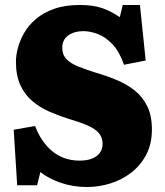

<svg xmlns="http://www.w3.org/2000/svg" viewBox="-20 -737 661 771"><path d="M329 14Q273 14 224 -3Q175 -20 142 -46L129 7H49L35 -216L121 -231Q132 -201 149 -175.5Q166 -150 188.5 -131Q211 -112 239 -102Q267 -92 299 -92Q330 -92 350.5 -100.5Q371 -109 381.5 -124Q392 -139 392 -159Q392 -185 377 -202.5Q362 -220 331 -233.5Q300 -247 252 -261Q214 -273 177.5 -289Q141 -305 110.5 -330.5Q80 -356 62 -394.5Q44 -433 44 -489Q44 -515 52 -545Q60 -575 77.5 -605.5Q95 -636 124.5 -661Q154 -686 197.5 -701.5Q241 -717 301 -717Q355 -717 391.5 -704Q428 -691 461 -668L473 -717H542L565 -494L478 -477Q459 -531 431 -560Q403 -589 372.5 -600.5Q342 -612 314 -612Q279 -612 254.5 -595Q230 -578 230 -545Q230 -517 247 -499.5Q264 -482 294 -470Q324 -458 362 -446Q407 -433 448 -416Q489 -399 521 -373.5Q553 -348 571.5 -310Q590 -272 590 -217Q590 -159 567 -115.5Q544 -72 506 -43Q468 -14 422 0Q376 14 329 14Z"/></svg>

Font: Literata 18pt ExtraBold
Style: Regular
Weight: 800
Designer: Latin by Veronika Burian and Jose Scaglione. Greek by Irene Vlachou. Cyrillic by Vera Evstafieva.
Foundry: TypeTogether
Version: Version 3.103;gftools[0.9.29]